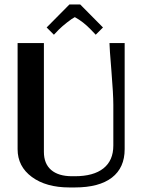

<svg xmlns="http://www.w3.org/2000/svg" viewBox="-20 -824 631 852"><path d="M335.9 -804.2 437 -702.1 404.8 -669.9 382.8 -692.9Q349.6 -727.5 312 -748Q300.3 -742.2 277.8 -724.6Q255.4 -707 241.2 -692.9L219.2 -669.9L187 -702.1L288.1 -804.2ZM58.1 -632.8H174.8V-149.9Q174.8 -97.7 207 -69.8Q239.3 -42 299.8 -42H312Q395 -42 439 -76.9Q482.9 -111.8 482.9 -178.2V-358.9Q482.9 -405.8 474.4 -509.5Q465.8 -613.3 465.8 -632.8H533.2V-162.1Q533.2 -79.6 476.6 -35.9Q419.9 7.8 312 7.8H288.1Q184.6 7.8 121.3 -38.8Q58.1 -85.4 58.1 -162.1Z"/></svg>

Font: Resagokr
Style: Bold
Weight: 600
Designer: gluk
Foundry: gluk
Version: Version 0.95